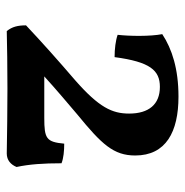

<svg xmlns="http://www.w3.org/2000/svg" viewBox="-10 -536 548 568"><g transform="rotate(90 264.0 -252.0)"><path d="M463 -160C448 -166 426 -168 405 -168C400 -115 390 -109 329 -109H206C250 -149 284 -177 319 -207C407 -279 440 -314 440 -378C440 -469 370 -506 266 -506C184 -506 125 -487 81 -458C88 -422 87 -361 83 -326C100 -320 125 -317 149 -317C163 -422 188 -451 237 -451C289 -451 316 -418 316 -360C316 -310 298 -271 217 -200C161 -152 106 -103 55 -55C55 -31 59 -14 72 2C110 1 180 0 242 0C303 0 376 1 434 2C454 2 467 -10 474 -27C466 -64 463 -106 463 -160Z"/></g></svg>

Font: Vollkorn Semibold
Style: Regular
Weight: 600
Designer: Friedrich Althausen
Foundry: Friedrich Althausen
Version: Version 4.015;PS 004.015;hotconv 1.0.88;makeotf.lib2.5.64775